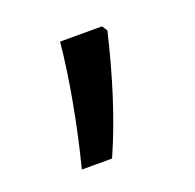

<svg xmlns="http://www.w3.org/2000/svg" viewBox="-60 -176 375 370"><g transform="rotate(-20 127.5 9.0)"><path d="M182 -114H96C89 -42 72 51 51 132H113C145 60 169 -19 189 -103Z"/></g></svg>

Font: Noto Sans Sinhala UI ExtraCondensed
Style: Regular
Weight: 400
Width: 2
Designer: Jelle Bosma - Monotype Design Team
Foundry: Monotype Imaging Inc.
Version: Version 2.006